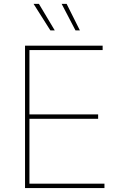

<svg xmlns="http://www.w3.org/2000/svg" viewBox="-20 -961 620 981"><path d="M107.9 0V-727.5H504.4V-705.1H130.4V-376.5H481.4V-354H130.4V-22.5H513.7V0ZM365.7 -805.7 294.9 -941.4H320.3L388.2 -805.7ZM237.3 -805.7 151.4 -941.4H178.7L259.8 -805.7Z"/></svg>

Font: Inter 17pt Thin
Style: Regular
Weight: 250
Version: Version 4.001;git-66647c0bb